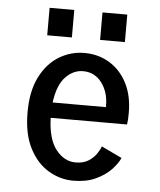

<svg xmlns="http://www.w3.org/2000/svg" viewBox="-51 -727 652 783"><g transform="rotate(5 275.0 -336.0)"><path d="M278 11Q223.5 11 175.5 -17.8Q127.5 -46.5 97.8 -104.5Q68 -162.5 68 -251Q68 -337.5 97.2 -395.5Q126.5 -453.5 174.5 -482.8Q222.5 -512 278.5 -512Q335.5 -512 381 -484.5Q426.5 -457 453 -406Q479.5 -355 479.5 -284Q479.5 -269.5 478.8 -257.2Q478 -245 476.5 -236.5H164Q166.5 -150 200.2 -107Q234 -64 281 -64Q312 -64 332.8 -77Q353.5 -90 365.5 -107.5Q377.5 -125 382 -138.5L466 -98.5Q456 -75.5 431.8 -50Q407.5 -24.5 369 -6.8Q330.5 11 278 11ZM279 -437.5Q239 -437.5 207.2 -404Q175.5 -370.5 166.5 -299.5H384.5V-306.5Q384.5 -361 355.8 -399.2Q327 -437.5 279 -437.5ZM120.5 -683H221.5V-570.5H120.5ZM337 -683H438.5V-570.5H337Z"/></g></svg>

Font: Trispace SemiCondensed
Style: Regular
Weight: 400
Width: 4
Designer: Tyler Finck
Foundry: Etcetera Type Company
Version: Version 1.210; ttfautohint (v1.8.3)